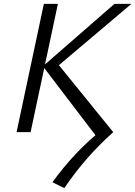

<svg xmlns="http://www.w3.org/2000/svg" viewBox="-20 -678 694 985"><path d="M310 287 249 257Q303 182 367 113.5Q431 45 507 -15L489 41L200 -338L567 -658H654L259 -324L269 -360L561 0Q489 64 426.5 135.5Q364 207 310 287ZM65 0 205 -658H277L137 0Z"/></svg>

Font: Ysabeau Office
Style: Italic
Weight: 400
Italic angle: -12°
Designer: Christian Thalmann (Catharsis Fonts)
Version: Version 2.001;gftools[0.9.30]; featfreeze: tnum,lnum,ss02